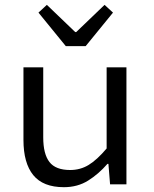

<svg xmlns="http://www.w3.org/2000/svg" viewBox="-20 -766 640 798"><path d="M245.6 12Q159.1 12 118.3 -38.1Q77.5 -88.3 77.5 -184.4V-486.1H159.7V-195Q159.7 -125.9 185.5 -92.6Q211.2 -59.4 271.7 -59.4Q314 -59.4 348.6 -80.6Q383.3 -101.7 423.2 -148.9V-486.1H505.5V0H437.5L430.6 -85H426.6Q389.9 -42.6 346.1 -15.3Q302.4 12 245.6 12ZM253.5 -574.2 139.9 -713.6 174.8 -745.8 292.7 -632.7H296.7L414.6 -745.8L449.6 -713.6L336 -574.2Z"/></svg>

Font: Source Code Pro ExtraLight
Style: Regular
Weight: 200
Monospace: yes
Designer: Paul D. Hunt, Teo Tuominen
Foundry: Adobe
Version: Version 1.026;hotconv 1.1.0;makeotfexe 2.6.0